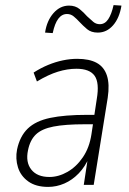

<svg xmlns="http://www.w3.org/2000/svg" viewBox="-20 -726 506 754"><path d="M169 8Q121 8 91 -13.5Q61 -35 50.5 -69Q40 -103 47 -139Q58 -191 89 -221Q120 -251 177 -263Q234 -275 323 -275H360L354 -238H313Q236 -238 190 -229Q144 -220 121 -198Q98 -176 90 -136Q80 -89 103 -60Q126 -31 174 -31Q210 -31 245 -51Q280 -71 305.5 -108.5Q331 -146 339 -198L360 -337Q371 -401 351.5 -428.5Q332 -456 280 -456Q245 -456 207.5 -444.5Q170 -433 125 -406L112 -441Q140 -459 169 -471Q198 -483 227 -489Q256 -495 283 -495Q331 -495 360 -479Q389 -463 400 -429Q411 -395 403 -342L348 0H309L326 -112H332Q315 -72 289.5 -45.5Q264 -19 233 -5.5Q202 8 169 8ZM187 -596 157 -598Q164 -645 190 -674.5Q216 -704 251 -704Q276 -704 292.5 -690.5Q309 -677 322 -662Q335 -650 346 -640.5Q357 -631 372 -631Q392 -631 405 -650.5Q418 -670 426 -706L457 -704Q449 -655 424 -626.5Q399 -598 364 -598Q338 -598 322 -611.5Q306 -625 292 -640Q281 -652 269.5 -661.5Q258 -671 243 -671Q223 -671 209 -652.5Q195 -634 187 -596Z"/></svg>

Font: Nunito Sans 10pt Condensed ExtraLight
Style: Italic
Weight: 250
Width: 3
Italic angle: -9°
Designer: Vernon Adams
Foundry: Vernon Adams
Version: Version 3.101;gftools[0.9.27]